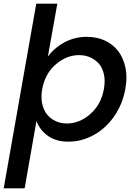

<svg xmlns="http://www.w3.org/2000/svg" viewBox="-43 -760 741 1042"><path d="M216.8 -453.1Q252.9 -501.5 307.9 -530.8Q362.8 -560.1 428.2 -560.1Q482.4 -560.1 526.4 -539.8Q570.3 -519.5 598.4 -482.7Q626.5 -445.8 637.7 -393.8Q648.9 -341.8 637.2 -277.8Q622.6 -194.8 576.7 -128.9Q530.8 -63 465.6 -27.1Q400.4 8.8 328.1 8.8Q262.7 8.8 218.5 -21.7Q174.3 -52.2 154.8 -103L90.8 262.2H-22.9L153.8 -740.2H268.1ZM521 -277.8Q528.8 -321.3 521 -356.7Q513.2 -392.1 493.7 -414.3Q474.1 -436.5 446.5 -448.7Q418.9 -460.9 386.2 -460.9Q318.4 -460.9 259.8 -410.6Q201.2 -360.4 186 -275.9Q178.2 -232.4 186 -196.8Q193.8 -161.1 213.1 -137.9Q232.4 -114.7 260 -102.3Q287.6 -89.8 319.8 -89.8Q388.2 -89.8 447 -141.1Q505.9 -192.4 521 -277.8Z"/></svg>

Font: Poppins Medium
Style: Italic
Weight: 500
Italic angle: -10°
Designer: Ninad Kale (Devanagari), Jonny Pinhorn (Latin)
Foundry: Indian Type Foundry
Version: Version 3.200;PS 1.000;hotconv 16.6.54;makeotf.lib2.5.65590